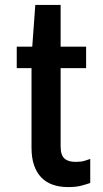

<svg xmlns="http://www.w3.org/2000/svg" viewBox="-20 -742 415 773"><path d="M106.9 -467.8H47.4V-554.2H109.9L122.1 -722.2H224.1V-554.2H326.7V-467.8H224.1V-152.3Q224.1 -133.8 228.3 -121.8Q232.4 -109.9 240.5 -103Q248.5 -96.2 259.5 -93.3Q270.5 -90.3 284.7 -90.3Q305.7 -90.3 319.3 -94.2Q333 -98.1 343.3 -102.1V-5.4Q326.7 0.5 305.9 5.9Q285.2 11.2 253.9 11.2Q219.7 11.2 192.6 1.7Q165.5 -7.8 146.5 -27.3Q127.4 -46.9 117.2 -76.7Q106.9 -106.4 106.9 -147Z"/></svg>

Font: Tauri
Style: Regular
Weight: 400
Designer: Yvonne Schüttler
Foundry: Yvonne Schüttler
Version: Version 1.003; ttfautohint (v0.93.8-669f) -l 13 -r 13 -G 200